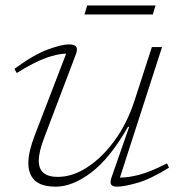

<svg xmlns="http://www.w3.org/2000/svg" viewBox="-20 -688 686 718"><path d="M397.5 -26 463 -213.5H458.5Q391 -95.5 321 -42.8Q251 10 189 10Q134.5 10 110.2 -13.2Q86 -36.5 86 -77.5Q86 -120 110 -182L227.5 -487.5Q196 -487 152.2 -471.5Q108.5 -456 42.5 -415L34 -430.5Q106.5 -484 158.8 -503Q211 -522 237 -522Q259.5 -522 265.2 -512.8Q271 -503.5 263 -483L145.5 -173.5Q125 -120.5 125 -86.5Q125 -26.5 196 -26.5Q251.5 -26.5 307.2 -63Q363 -99.5 409.5 -163.8Q456 -228 483 -311.5L548 -512H586L428.5 -24Q458 -23.5 500 -34.2Q542 -45 604.5 -77L612 -61Q542 -17.5 492.5 -3.8Q443 10 419 10Q400.5 10 395.5 2Q390.5 -6 397.5 -26ZM296 -634 306 -667.5H561.5L551.5 -634Z"/></svg>

Font: Newsreader 6pt ExtraLight
Style: Italic
Weight: 275
Italic angle: -17°
Designer: Hugues Gentile
Foundry: Production Type
Version: Version 1.003; ttfautohint (v1.8.3)